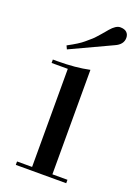

<svg xmlns="http://www.w3.org/2000/svg" viewBox="-133 -736 562 791"><g transform="rotate(20 148.0 -340.0)"><path d="M211 -653Q234 -680 253 -680Q272 -680 281.5 -671Q291 -662 291 -647Q291 -618 257 -603L77 -519L70 -534Q117 -559 136.5 -576Q156 -593 161.5 -597.5Q167 -602 177 -613.5Q187 -625 189 -627Q191 -629 201 -641ZM197 -15H263V0H42V-15H108V-445H37V-460H58Q136 -460 197 -473Z"/></g></svg>

Font: Elsie Swash Caps
Style: Regular
Weight: 400
Designer: Alejandro Inler
Foundry: Alejandro Inler
Version: 1.003